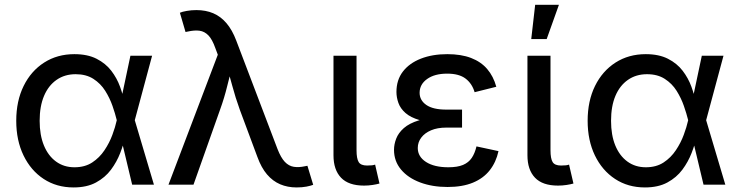

<svg xmlns="http://www.w3.org/2000/svg" viewBox="-20 -782 3128 813"><path d="M291.5 11.7Q219.7 11.7 165 -24.2Q110.4 -60.1 79.6 -123.8Q48.8 -187.5 48.8 -270.5Q48.8 -354.5 80.1 -418Q111.3 -481.4 167 -517.1Q222.7 -552.7 294.9 -552.7Q350.6 -552.7 388.9 -533.2Q427.2 -513.7 451.2 -482.4Q475.1 -451.2 488.3 -414.8Q501.5 -378.4 507.3 -345.2H541.5L550.3 -274.4L631.8 0H539.6L474.1 -274.4Q467.8 -300.8 456.3 -333.7Q444.8 -366.7 425.5 -397.5Q406.2 -428.2 375.5 -448Q344.7 -467.8 300.3 -467.8Q253.9 -467.8 219.5 -443.8Q185.1 -419.9 166.5 -376Q147.9 -332 147.9 -270.5Q147.9 -210 166 -166Q184.1 -122.1 217.3 -97.9Q250.5 -73.7 295.4 -73.7Q339.4 -73.7 370.4 -94Q401.4 -114.3 422.4 -145.8Q443.4 -177.2 455.8 -210.9Q468.3 -244.6 474.1 -271.5L532.2 -545.9H624L550.3 -271.5L541.5 -204.1H510.7Q503.4 -171.4 489 -134Q474.6 -96.7 450 -63.5Q425.3 -30.3 386.5 -9.3Q347.7 11.7 291.5 11.7Z M693.4 0 902.3 -550.3 892.1 -577.6Q878.9 -615.2 862.5 -632.1Q846.2 -648.9 825 -651.9Q803.7 -654.8 775.4 -648.4L765.6 -646.5L741.7 -728Q751 -732.4 770.8 -735.8Q790.5 -739.3 811.5 -739.3Q851.6 -739.3 883.1 -725.8Q914.6 -712.4 939 -683.8Q963.4 -655.3 980.5 -609.9L1155.3 -150.4Q1169.4 -114.3 1186 -96.7Q1202.6 -79.1 1223.9 -75.7Q1245.1 -72.3 1271.5 -78.1L1281.7 -80.1L1306.2 0.5Q1296.9 4.4 1278.1 8.1Q1259.3 11.7 1235.8 11.7Q1197.8 11.7 1166.3 -1.7Q1134.8 -15.1 1110.6 -43.5Q1086.4 -71.8 1069.8 -117.7L995.6 -316.9Q976.6 -369.6 963.6 -418.5Q950.7 -467.3 936 -518.1H968.8Q954.6 -469.2 942.4 -418.7Q930.2 -368.2 911.6 -316.9L799.3 0Z M1521.5 3.9Q1456.1 3.9 1424.1 -29.5Q1392.1 -63 1392.1 -124.5V-545.9H1489.7V-146Q1489.7 -110.4 1498.8 -95.7Q1507.8 -81.1 1534.2 -81.1Q1547.9 -81.1 1555.2 -82Q1562.5 -83 1568.4 -85L1586.9 -4.9Q1575.2 -1.5 1557.6 1.2Q1540 3.9 1521.5 3.9Z M1875 9.8Q1810.5 9.8 1759 -9.5Q1707.5 -28.8 1678 -64.2Q1648.4 -99.6 1648.4 -147.5Q1648.4 -170.9 1657.7 -195.1Q1667 -219.2 1689.9 -239.5Q1712.9 -259.8 1753.2 -272.2Q1793.5 -284.7 1855.5 -284.7H1936.5V-241.7H1869.6Q1832 -241.7 1805.2 -230.2Q1778.3 -218.8 1763.7 -199.2Q1749 -179.7 1749 -155.3Q1749 -118.7 1783.9 -96.2Q1818.8 -73.7 1878.4 -73.7Q1917 -73.7 1940.7 -83.7Q1964.4 -93.8 1977.5 -113.3Q1990.7 -132.8 1997.6 -162.1L2090.8 -142.1Q2080.6 -95.2 2053.7 -61Q2026.9 -26.9 1982.4 -8.5Q1938 9.8 1875 9.8ZM1855.5 -262.2Q1795.4 -262.2 1756.8 -273.4Q1718.3 -284.7 1696.8 -303.7Q1675.3 -322.8 1667 -346.2Q1658.7 -369.6 1658.7 -392.6Q1658.7 -443.4 1686 -479Q1713.4 -514.6 1762.2 -533.7Q1811 -552.7 1874 -552.7Q1932.6 -552.7 1974.6 -536.6Q2016.6 -520.5 2043 -489.7Q2069.3 -459 2081.5 -414.6L1989.7 -391.6Q1979 -428.2 1951.4 -449.2Q1923.8 -470.2 1873.5 -470.2Q1820.3 -470.2 1788.6 -447.5Q1756.8 -424.8 1756.8 -389.2Q1756.8 -357.4 1785.2 -337.6Q1813.5 -317.9 1869.6 -317.9H1936.5V-262.2Z M2342.8 3.9Q2277.3 3.9 2245.4 -29.5Q2213.4 -63 2213.4 -124.5V-545.9H2311V-146Q2311 -110.4 2320.1 -95.7Q2329.1 -81.1 2355.5 -81.1Q2369.1 -81.1 2376.5 -82Q2383.8 -83 2389.6 -85L2408.2 -4.9Q2396.5 -1.5 2378.9 1.2Q2361.3 3.9 2342.8 3.9ZM2229.5 -616.7 2246.1 -761.7H2346.7L2294.9 -616.7Z M2710.9 11.7Q2639.2 11.7 2584.5 -24.2Q2529.8 -60.1 2499 -123.8Q2468.3 -187.5 2468.3 -270.5Q2468.3 -354.5 2499.5 -418Q2530.8 -481.4 2586.4 -517.1Q2642.1 -552.7 2714.4 -552.7Q2770 -552.7 2808.3 -533.2Q2846.7 -513.7 2870.6 -482.4Q2894.5 -451.2 2907.7 -414.8Q2920.9 -378.4 2926.8 -345.2H2960.9L2969.7 -274.4L3051.3 0H2959L2893.6 -274.4Q2887.2 -300.8 2875.7 -333.7Q2864.3 -366.7 2845 -397.5Q2825.7 -428.2 2794.9 -448Q2764.2 -467.8 2719.7 -467.8Q2673.3 -467.8 2638.9 -443.8Q2604.5 -419.9 2585.9 -376Q2567.4 -332 2567.4 -270.5Q2567.4 -210 2585.4 -166Q2603.5 -122.1 2636.7 -97.9Q2669.9 -73.7 2714.8 -73.7Q2758.8 -73.7 2789.8 -94Q2820.8 -114.3 2841.8 -145.8Q2862.8 -177.2 2875.2 -210.9Q2887.7 -244.6 2893.6 -271.5L2951.7 -545.9H3043.5L2969.7 -271.5L2960.9 -204.1H2930.2Q2922.9 -171.4 2908.4 -134Q2894 -96.7 2869.4 -63.5Q2844.7 -30.3 2805.9 -9.3Q2767.1 11.7 2710.9 11.7Z"/></svg>

Font: Inter Cardless
Style: Regular
Weight: 400
Designer: Rasmus Andersson
Foundry: rsms
Version: Version 4.001;git-9221beed3